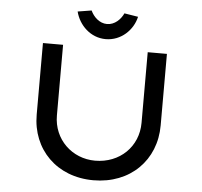

<svg xmlns="http://www.w3.org/2000/svg" viewBox="-59 -959 1077 1026"><g transform="rotate(5 479.5 -445.5)"><path d="M479 -751C561 -751 625 -813 641 -885L567 -897C552 -864 520 -832 479 -832C438 -832 406 -864 391 -897L317 -885C335 -813 397 -751 479 -751ZM479 6C677 6 812 -131 812 -317V-701H709V-322C709 -194 611 -99 479 -99C355 -99 255 -194 255 -322V-701H147V-317C147 -131 282 6 479 6Z"/></g></svg>

Font: Lexend Peta
Style: Regular
Weight: 400
Designer: Bonnie Shaver-Troup, Thomas Jockin
Foundry: Lexend
Version: Version 1.007